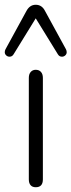

<svg xmlns="http://www.w3.org/2000/svg" viewBox="-42 -782 300 806"><path d="M79 -29V-455Q79 -471 87 -480Q95 -489 108 -489Q122 -489 130 -480Q138 -471 138 -455V-29Q138 4 108 4Q94 4 86.5 -4.5Q79 -13 79 -29ZM238 -563Q238 -555 232 -549.5Q226 -544 218 -544Q207 -544 201 -554L108 -705L15 -554Q9 -544 -2 -544Q-10 -544 -16 -549.5Q-22 -555 -22 -563Q-22 -569 -19 -575L69 -736Q83 -762 108 -762Q134 -762 147 -736L235 -575Q238 -569 238 -563Z"/></svg>

Font: SN Pro Light
Style: Regular
Weight: 300
Designer: Tobias Whetton
Foundry: Supernotes
Version: Version 1.002